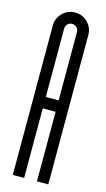

<svg xmlns="http://www.w3.org/2000/svg" viewBox="-114 -757 438 796"><g transform="rotate(15 105.5 -358.5)"><path d="M132.9 -641Q132.9 -652.6 124.7 -660.6Q116.6 -668.5 105.4 -668.5Q93.7 -668.5 85.8 -660.6Q77.9 -652.6 77.9 -641V-347.4H132.9ZM181.6 0H132.9V-298.6H77.9V0H29.2Q29.2 0 29.2 -641Q29.2 -672.6 51.4 -694.9Q73.7 -717.2 105.4 -717.2Q137 -717.2 159.3 -694.9Q181.6 -672.6 181.6 -641Z"/></g></svg>

Font: Marapfhont
Style: Book
Weight: 400
Version: Version 0.15